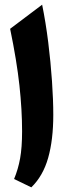

<svg xmlns="http://www.w3.org/2000/svg" viewBox="-20 -804 317 832"><path d="M162.6 -783.7Q178.2 -707 189 -620.8Q199.7 -534.7 205.3 -452.6Q210.9 -370.6 210.9 -306.2Q210.9 -198.2 188.7 -119.9Q166.5 -41.5 115.7 7.8L41 -28.3Q58.6 -70.3 67.1 -117.4Q75.7 -164.6 75.7 -235.4Q75.7 -327.6 64.2 -433.8Q52.7 -540 23.9 -679.2Z"/></svg>

Font: Pinar-DS2-FD Bold
Style: Regular
Weight: 700
Designer: Amin Abedi
Version: Version 3.000